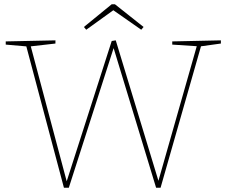

<svg xmlns="http://www.w3.org/2000/svg" viewBox="-20 -882 1067 904"><path d="M791 -687 1020 -692V-677L919 -663L928 -670L736 2H715L513 -662H517L304 2H281L102 -671L111 -663L7 -672V-687L241 -692V-677L118 -663L123 -671L296 -21L292 -22L506 -689L525 -692L728 -24H724L908 -670L913 -664L791 -672ZM386 -742 375 -755 506 -862H521L656 -755L645 -742L509 -837H518Z"/></svg>

Font: Bitter Thin
Style: Regular
Weight: 100
Designer: Sol Matas, and Bitter project Authors
Foundry: Sol Matas
Version: Version 2.002